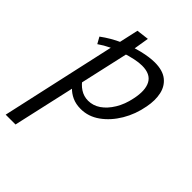

<svg xmlns="http://www.w3.org/2000/svg" viewBox="-250 -570 953 953"><g transform="rotate(45 226.5 -93.5)"><path d="M-25 289 143 -468 208 -476 187 -348 44 289ZM218 6Q184 6 158 -6Q132 -18 114.5 -37Q97 -56 88 -78L117 -110Q134 -82 159.5 -65.5Q185 -49 215 -49Q250 -49 280 -69.5Q310 -90 333.5 -128.5Q357 -167 367 -217Q382 -286 361.5 -324Q341 -362 282 -362Q260 -362 231.5 -356Q203 -350 171 -339.5Q139 -329 107.5 -314Q76 -299 49 -280L30 -314Q76 -348 127.5 -371Q179 -394 228.5 -406Q278 -418 315 -418Q371 -418 402 -393.5Q433 -369 442 -327.5Q451 -286 441 -235Q429 -169 396.5 -114.5Q364 -60 318 -27Q272 6 218 6Z"/></g></svg>

Font: Ysabeau Infant Medium
Style: Italic
Weight: 500
Italic angle: -12°
Designer: Christian Thalmann (Catharsis Fonts)
Version: Version 2.001;gftools[0.9.30]; featfreeze: ss01,ss02,lnum